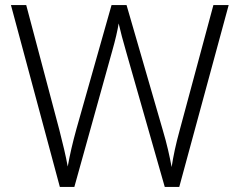

<svg xmlns="http://www.w3.org/2000/svg" viewBox="-20 -734 940 754"><path d="M878 -714H818L686 -224C670 -166 661 -123 654 -78C646 -121 636 -167 619 -224L477 -714H418L280 -227C265 -173 254 -125 246 -80C238 -124 227 -169 213 -224L83 -714H23L215 0H272L421 -535C433 -577 442 -616 446 -642C452 -615 463 -573 477 -525L627 0H684Z"/></svg>

Font: Noto Sans Bengali Light
Style: Regular
Weight: 300
Designer: Jelle Bosma - Monotype Design Team
Foundry: Monotype Imaging Inc.
Version: Version 2.003